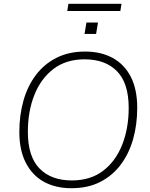

<svg xmlns="http://www.w3.org/2000/svg" viewBox="-20 -985 791 1013"><path d="M357 8Q273 8 211.5 -26Q150 -60 116 -126.5Q82 -193 82 -289Q82 -378 104 -455Q126 -532 170 -590Q214 -648 279 -680.5Q344 -713 429 -713Q513 -713 575 -679Q637 -645 670.5 -579Q704 -513 704 -416Q704 -327 682 -250Q660 -173 616 -115Q572 -57 507.5 -24.5Q443 8 357 8ZM359 -33Q457 -33 523.5 -83.5Q590 -134 624.5 -221Q659 -308 659 -416Q659 -546 597.5 -609Q536 -672 426 -672Q329 -672 262.5 -621.5Q196 -571 161.5 -484.5Q127 -398 127 -289Q127 -159 188.5 -96Q250 -33 359 -33ZM335 -927 341 -965H621L615 -927ZM426 -806 436 -866H497L487 -806Z"/></svg>

Font: Nunito Sans 12pt ExtraLight
Style: Italic
Weight: 200
Italic angle: -9°
Designer: Vernon Adams
Foundry: Vernon Adams
Version: Version 3.101;gftools[0.9.27]